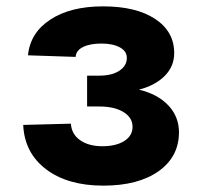

<svg xmlns="http://www.w3.org/2000/svg" viewBox="-20 -572 640 604"><path d="M305 12Q193 12 125 -39.5Q57 -91 53 -179L203 -183Q205 -150 232 -131Q259 -112 302 -112Q345 -112 371 -128.5Q397 -145 397 -173Q397 -202 368.5 -219.5Q340 -237 292 -237H254V-334H292Q332 -334 355.5 -349.5Q379 -365 379 -390Q379 -411 357 -423Q335 -435 299 -435Q263 -435 241 -424Q219 -413 218 -393L68 -398Q75 -469 138.5 -510.5Q202 -552 304 -552Q408 -552 468 -512.5Q528 -473 528 -405Q528 -363 498 -333Q468 -303 417 -290Q476 -276 509.5 -240.5Q543 -205 543 -156Q543 -79 479 -33.5Q415 12 305 12Z"/></svg>

Font: Geist Mono Black
Style: Regular
Weight: 900
Monospace: yes
Designer: Basement.studio, Andrés Briganti, Mateo Zaragoza
Foundry: Basement.studio, Vercel, Andrés Briganti, Guido Ferreyra, Mateo Zaragoza
Version: Version 1.500; ttfautohint (v1.8.4.7-5d5b)